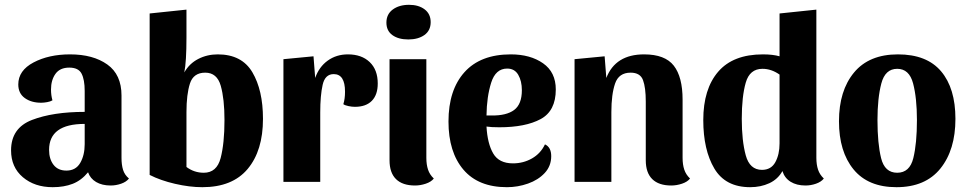

<svg xmlns="http://www.w3.org/2000/svg" viewBox="-20 -756 4020 798"><path d="M199 22Q124 22 75 -19.5Q26 -61 26 -131Q26 -224 113 -257.5Q200 -291 332 -291V-378Q332 -425 319 -450Q306 -475 268 -475Q229 -475 210.5 -449Q192 -423 192 -384Q192 -360 198 -339Q190 -334 176 -331.5Q162 -329 151 -329Q110 -329 83 -348.5Q56 -368 56 -405Q56 -463 119.5 -496.5Q183 -530 271 -530Q367 -530 426 -488Q485 -446 485 -359V-100Q485 -71 491.5 -50Q498 -29 516 -14Q505 0 483.5 7.5Q462 15 440 15Q404 15 379.5 0.5Q355 -14 346 -40Q318 -6 282 8Q246 22 199 22ZM332 -157V-241Q184 -241 184 -133Q184 -95 202.5 -71Q221 -47 256 -47Q295 -47 313.5 -79Q332 -111 332 -157Z M746 -455Q767 -492 804 -511Q841 -530 885 -530Q985 -530 1029 -455.5Q1073 -381 1073 -262Q1073 -130 1009.5 -54Q946 22 821 22Q768 22 707.5 8Q647 -6 602 -29V-700L755 -716V-600Q755 -499 746 -455ZM827 -38Q881 -38 897 -99Q913 -160 913 -257Q913 -345 897.5 -399.5Q882 -454 833 -454Q784 -454 769.5 -409Q755 -364 755 -290V-62Q787 -38 827 -38Z M1311 -289V0H1158V-510L1283 -522L1290 -432Q1306 -478 1342 -504Q1378 -530 1426 -530Q1483 -530 1516.5 -498Q1550 -466 1550 -409Q1550 -362 1525.5 -337Q1501 -312 1455 -312Q1443 -312 1428.5 -315Q1414 -318 1407 -323Q1414 -345 1414 -375Q1414 -448 1367 -448Q1331 -448 1321 -403.5Q1311 -359 1311 -289Z M1770 -664Q1770 -629 1744 -610.5Q1718 -592 1677 -592Q1636 -592 1611 -610Q1586 -628 1586 -662Q1586 -697 1612.5 -716.5Q1639 -736 1680 -736Q1720 -736 1745 -717Q1770 -698 1770 -664ZM1783 -14Q1772 0 1749.5 7.5Q1727 15 1705 15Q1653 15 1626 -11.5Q1599 -38 1599 -90V-510H1752V-100Q1752 -72 1759 -51Q1766 -30 1783 -14Z M2271 -107Q2271 -66 2244 -37Q2217 -8 2174.5 7Q2132 22 2087 22Q1968 22 1906 -51Q1844 -124 1844 -251Q1844 -382 1910.5 -456Q1977 -530 2103 -530Q2184 -530 2237 -493Q2290 -456 2290 -384Q2290 -295 2227 -261Q2164 -227 2055 -227Q2021 -227 2002 -230Q2006 -159 2030 -118Q2054 -77 2112 -77Q2155 -77 2191 -97.5Q2227 -118 2245 -156Q2271 -144 2271 -107ZM2002 -276H2022Q2085 -275 2117 -299Q2149 -323 2149 -381Q2149 -419 2134 -445Q2119 -471 2088 -471Q2040 -471 2021.5 -412.5Q2003 -354 2002 -276Z M2500 -432Q2538 -530 2657 -530Q2744 -530 2780.5 -483Q2817 -436 2817 -342V-100Q2817 -72 2824 -51Q2831 -30 2848 -14Q2837 0 2814.5 7.5Q2792 15 2770 15Q2718 15 2691 -11.5Q2664 -38 2664 -90V-334Q2664 -392 2652.5 -423Q2641 -454 2601 -454Q2552 -454 2536.5 -409Q2521 -364 2521 -290V0H2368V-510L2493 -522Z M3404 -14Q3393 0 3371.5 7.5Q3350 15 3328 15Q3291 15 3266 -0.5Q3241 -16 3232 -45Q3213 -11 3177.5 5.5Q3142 22 3098 22Q2995 22 2949 -55.5Q2903 -133 2903 -257Q2903 -386 2965 -458Q3027 -530 3151 -530Q3192 -530 3220 -522V-700L3373 -716V-100Q3373 -72 3380 -51Q3387 -30 3404 -14ZM3149 -470Q3096 -470 3079.5 -412.5Q3063 -355 3063 -262Q3063 -171 3079.5 -110.5Q3096 -50 3147 -50Q3185 -50 3202.5 -82Q3220 -114 3220 -160V-446Q3186 -470 3149 -470Z M3951 -262Q3951 -133 3888.5 -55.5Q3826 22 3706 22Q3588 22 3527.5 -52Q3467 -126 3467 -252Q3467 -379 3529.5 -454.5Q3592 -530 3712 -530Q3832 -530 3891.5 -459.5Q3951 -389 3951 -262ZM3791 -257Q3791 -349 3775 -409.5Q3759 -470 3709 -470Q3659 -470 3643 -409Q3627 -348 3627 -257Q3627 -160 3642 -99Q3657 -38 3709 -38Q3761 -38 3776 -99Q3791 -160 3791 -257Z"/></svg>

Font: Sansita
Style: Bold
Weight: 700
Designer: Pablo Cosgaya
Foundry: Omnibus-Type
Version: Version 1.006